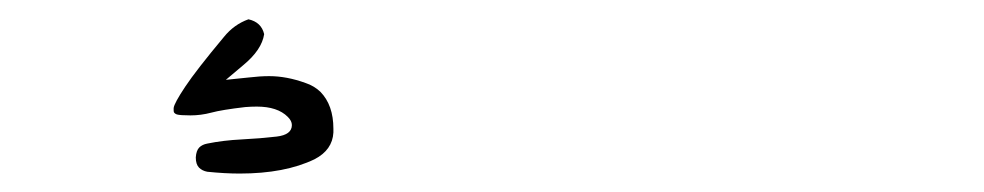

<svg xmlns="http://www.w3.org/2000/svg" viewBox="-20 -59 1040 203"><path d="M163.6 55.2Q163.6 56.2 163.6 57.9Q163.6 59.6 164.3 60.3Q165 61 165.5 61.3Q166 61.5 167 62Q170.4 63 181.4 63Q192.4 63 203.4 60.1Q214.4 57.1 239.3 54.2Q245.6 53.7 251.5 53.7Q273.4 53.7 284.2 64.5Q288.6 68.8 288.6 73.2Q288.6 83.5 272.5 85.4Q255.4 87.4 235.6 88.4Q215.8 89.4 199.2 92.8Q193.8 93.8 190.7 96.9Q187.5 100.1 187 107.4Q187 114.7 190.4 118.2Q193.8 121.6 199.2 122.6Q217.8 124.5 233.4 124.5Q281.2 124.5 312.5 109.4Q331.5 99.6 332.5 81.1Q332.5 79.1 332.5 77.1Q332.5 52.2 318.8 38.1Q312 31.7 303.2 28.8Q283.2 21.5 264.6 21.5Q254.9 21.5 243.2 22.9L218.8 25.4L237.3 9.8Q256.8 -6.3 259.3 -22.9Q256.3 -35.6 242.7 -38.6Q227.5 -33.2 216.8 -20Q187.5 15.1 175.8 32.7Q164.1 50.3 163.6 55.2Z"/></svg>

Font: Bakudai
Style: ExtraLight
Weight: 200
Version: Version 1.48